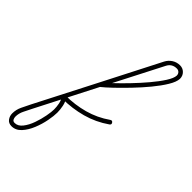

<svg xmlns="http://www.w3.org/2000/svg" viewBox="-378 -631 1015 1015"><g transform="rotate(45 130.0 -123.0)"><path d="M95 -174Q88 -184 97 -191Q113 -205 144 -234Q175 -263 211 -300.5Q247 -338 279.5 -376.5Q312 -415 333 -448Q354 -481 355 -501Q355 -513 347.5 -520.5Q340 -528 329 -528Q293 -528 277 -496Q192 -331 108 -167Q24 -3 -60 161Q-71 183 -83 207Q-95 231 -95 255Q-95 265 -90.5 273.5Q-86 282 -74 282Q-50 282 -31.5 258.5Q-13 235 -1 201Q11 167 17 134.5Q23 102 23 84Q23 65 19 44Q15 23 4 8Q0 3 4 -4Q8 -11 14 -11Q83 -11 149 -29Q215 -47 272 -87Q272 -87 272 -87Q272 -87 272 -87Q282 -94 289 -84Q296 -74 286 -67Q226 -25 156.5 -6Q87 13 14 13Q11 13 11.5 9Q12 5 14 1Q16 -3 19 -5.5Q22 -8 24 -6Q37 13 42 37.5Q47 62 47 84Q47 108 40 145Q33 182 18 219Q3 256 -20 281Q-43 306 -74 306Q-96 306 -107.5 290.5Q-119 275 -119 255Q-119 227 -106.5 201Q-94 175 -82 151Q3 -14 87 -178Q171 -342 255 -506Q266 -527 285.5 -539.5Q305 -552 329 -552Q350 -552 364.5 -537.5Q379 -523 379 -501Q378 -477 356.5 -441.5Q335 -406 302 -366Q269 -326 232 -287.5Q195 -249 163 -218.5Q131 -188 112 -173Q103 -165 95 -174Z"/></g></svg>

Font: FRB American Cursive Light
Style: Italic
Weight: 300
Italic angle: -25°
Version: Version 2.0;Modular Font Editor K font №1